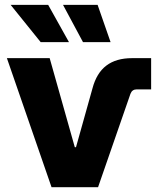

<svg xmlns="http://www.w3.org/2000/svg" viewBox="-20 -782 660 802"><path d="M195.3 0 8.8 -539.1H187.5L292.5 -167H297.4L366.2 -412.6Q383.3 -477.1 424.3 -508.1Q465.3 -539.1 531.2 -539.1H611.3V-408.7H551.3Q531.7 -408.7 524.9 -390.1L389.6 0ZM326.7 -606 243.2 -761.7H387.7L441.9 -606ZM149.9 -606 24.4 -761.7H181.2L268.1 -606Z"/></svg>

Font: Inter 18pt ExtraBold
Style: Regular
Weight: 800
Designer: Rasmus Andersson
Foundry: rsms
Version: Version 4.001;git-66647c0bb